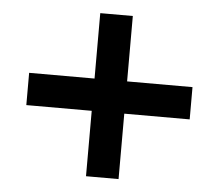

<svg xmlns="http://www.w3.org/2000/svg" viewBox="-45 -666 730 658"><g transform="rotate(5 320.0 -337.5)"><path d="M386 -57H274V-282H49V-393H274V-618H386V-393H611V-282H386Z"/></g></svg>

Font: Open Sauce Sans ExBold Italic
Style: Regular
Weight: 800
Italic angle: -10°
Designer: Alfredo Marco Pradil
Foundry: Creative Sauce Fz LLC
Version: Version 1.477